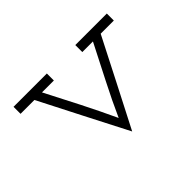

<svg xmlns="http://www.w3.org/2000/svg" viewBox="-83 -553 754 754"><g transform="rotate(-45 294.0 -176.0)"><path d="M480 -336Q434 -245 388 -156Q342 -67 296 23Q250 -67 204 -156Q158 -245 112 -336H35V-375H220V-336H154Q191 -265 227 -194Q263 -123 296 -52Q326 -119 363 -191Q400 -263 437 -336H378V-375H553V-336Z"/></g></svg>

Font: Josefin Slab
Style: Regular
Weight: 400
Designer: Santiago Orozco
Foundry: Typemade
Version: Version 2.000